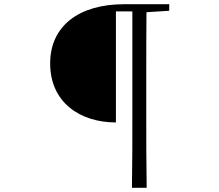

<svg xmlns="http://www.w3.org/2000/svg" viewBox="-20 -755 1040 911"><path d="M606 136H676C674 25 674 -89 674 -203V-395C674 -496 674 -598 675 -697L783 -704V-735H569C356 -735 218 -633 218 -454C218 -269 360 -174 530 -174V-701H608V-202C608 -89 608 25 606 136Z"/></svg>

Font: Noto Serif HK Light
Style: Regular
Weight: 300
Designer: Ryoko NISHIZUKA 西塚涼子 (kana & ideographs); Frank Grießhammer (Latin, Greek & Cyrillic); Wenlong ZHANG 张文龙 (bopomofo); San
Foundry: Adobe
Version: Version 2.001;hotconv 1.1.0;makeotfexe 2.6.0